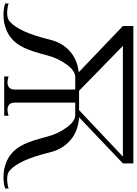

<svg xmlns="http://www.w3.org/2000/svg" viewBox="138 -918 784 1100"><g transform="rotate(90 530.0 -368.0)"><path d="M1005 -17Q1031 -17 1060 -25V-6Q1036 4 994 4Q973 4 949 0Q895 -12 860.5 -41Q826 -70 804.5 -118Q783 -166 764 -242Q748 -306 711.5 -356.5Q675 -407 639 -407H568V-60Q568 -40 578.5 -29.5Q589 -19 608 -19Q624 -19 643 -25V0H418V-25Q437 -19 453 -19Q472 -19 482.5 -29.5Q493 -40 493 -60V-407H421Q385 -407 348.5 -356.5Q312 -306 296 -242Q277 -166 255.5 -118Q234 -70 199.5 -41Q165 -12 111 0Q87 4 66 4Q24 4 0 -6V-25Q29 -17 55 -17Q88 -17 105 -33Q134 -60 159 -114Q184 -168 207 -261Q224 -332 272.5 -375.5Q321 -419 394 -427L129 -680V-740H916V-680L652 -429Q731 -424 783 -379.5Q835 -335 853 -261Q876 -168 901 -114Q926 -60 955 -33Q972 -17 1005 -17ZM611 -429 877 -680H243L500 -429Z"/></g></svg>

Font: Viaoda Libre
Style: Regular
Weight: 400
Designer: Gydient
Version: Version 2.000